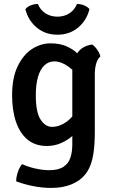

<svg xmlns="http://www.w3.org/2000/svg" viewBox="-20 -727 570 968"><path d="M486 -442.5Q471 -429 464.5 -405Q458 -381 458 -353.5V-65.5Q458 -5 452.5 36.2Q447 77.5 436.2 105.2Q425.5 133 409.5 152.5Q384.5 184.5 340.2 202.5Q296 220.5 238.5 220.5Q192 220.5 144.5 210.8Q97 201 61.5 187Q61.5 165.5 70 140.2Q78.5 115 91.5 100.5Q123 115 160 123Q197 131 227.5 131Q274.5 131 300 114Q325.5 97 335 67.8Q344.5 38.5 344.5 2V-366Q344.5 -417.5 368.2 -456.5Q392 -495.5 445 -502.5Q458 -494 470.2 -476.2Q482.5 -458.5 486 -442.5ZM41 -246.5Q41 -334.5 69 -392.8Q97 -451 141.2 -479.8Q185.5 -508.5 234.5 -508.5Q279.5 -508.5 312.2 -494.8Q345 -481 367.8 -460Q390.5 -439 406.5 -418L389.5 -319.5Q362.5 -364 325.5 -390.8Q288.5 -417.5 254 -417.5Q225.5 -417.5 204.5 -398.2Q183.5 -379 172 -341Q160.5 -303 160.5 -246Q160.5 -162 184.2 -124.8Q208 -87.5 242 -87.5Q279.5 -87.5 314.2 -112Q349 -136.5 369 -177L386.5 -90Q372 -66 346.8 -43.2Q321.5 -20.5 288.2 -5.8Q255 9 216.5 9Q157.5 9 118.8 -23.2Q80 -55.5 60.5 -113Q41 -170.5 41 -246.5ZM431 -681Q417 -624 373.8 -588Q330.5 -552 269.5 -552Q208.5 -552 165.2 -588Q122 -624 108 -681Q118 -693.5 135.5 -700.2Q153 -707 171 -707Q183 -676.5 209.2 -659.8Q235.5 -643 269.5 -643Q303.5 -643 329.8 -659.8Q356 -676.5 368 -707Q386 -707 403.5 -700.2Q421 -693.5 431 -681Z"/></svg>

Font: Signika Medium
Style: Regular
Weight: 500
Designer: Anna Giedry
Foundry: Anna Giedry
Version: Version 2.000